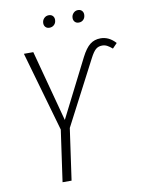

<svg xmlns="http://www.w3.org/2000/svg" viewBox="-93 -921 737 986"><g transform="rotate(-10 275.0 -428.5)"><path d="M190 -268 71 -684H120L219 -313L372 -615Q394 -658 417 -676Q440 -694 472 -694Q516 -694 550 -656L526 -631Q512 -643 500 -649.5Q488 -656 474 -656Q454 -656 440.5 -644.5Q427 -633 411 -602L237 -268L199 0H152ZM196 -821Q196 -836 206 -846.5Q216 -857 231 -857Q244 -857 251.5 -849Q259 -841 259 -829Q259 -813 249 -803Q239 -793 224 -793Q211 -793 203.5 -801Q196 -809 196 -821ZM349 -821Q349 -836 359 -846.5Q369 -857 383 -857Q396 -857 403.5 -849Q411 -841 411 -829Q411 -813 401.5 -803Q392 -793 377 -793Q364 -793 356.5 -801Q349 -809 349 -821Z"/></g></svg>

Font: Fira Sans Extra Condensed ExtraLight
Style: Italic
Weight: 275
Width: 3
Italic angle: -8°
Designer: Carrois Corporate & Edenspiekermann AG
Foundry: Carrois Corporate GbR & Edenspiekermann AG
Version: Version 4.203